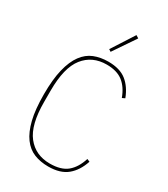

<svg xmlns="http://www.w3.org/2000/svg" viewBox="-226 -1032 1002 1146"><g transform="rotate(30 274.5 -459.5)"><path d="M300 12Q246 12 202.5 -5.5Q159 -23 128 -65Q97 -107 80 -176Q63 -245 63 -349Q63 -452 80 -521.5Q97 -591 128 -633Q159 -675 202.5 -692.5Q246 -710 300 -710Q380 -710 425.5 -673.5Q471 -637 496 -571L477 -562Q454 -625 412.5 -657.5Q371 -690 300 -690Q201 -690 144 -618Q87 -546 87 -388V-310Q87 -152 144 -80Q201 -8 300 -8Q377 -8 418.5 -42.5Q460 -77 481 -144L500 -136Q477 -66 430 -27Q383 12 300 12ZM281 -767 266 -777 365 -931 384 -919Z"/></g></svg>

Font: IBM Plex Sans Cond Thin
Style: Regular
Weight: 100
Width: 3
Designer: Mike Abbink, Paul van der Laan, Pieter van Rosmalen
Foundry: Bold Monday
Version: Version 1.3